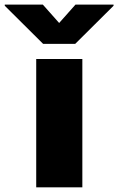

<svg xmlns="http://www.w3.org/2000/svg" viewBox="-116 -797 503 817"><path d="M38.1 0V-545.9H234.4V0ZM66.4 -777.3 135.7 -699.2 205.1 -777.3H367.2V-772.5L204.1 -610.4H67.4L-95.7 -772.5V-777.3Z"/></svg>

Font: Inter Tight Black
Style: Regular
Weight: 900
Designer: Rasmus Andersson
Foundry: rsms
Version: Version 3.004; ttfautohint (v1.8.4.7-5d5b)